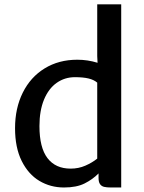

<svg xmlns="http://www.w3.org/2000/svg" viewBox="-20 -832 644 860"><path d="M522.9 -812.5V7.8H476.6Q457.5 7.8 446 4.9Q434.6 2 428 -7.3Q421.4 -16.6 421.4 -35.2V-55.2Q395 -28.3 358.9 -10.3Q322.8 7.8 266.6 7.8Q206.1 7.8 156.5 -21.7Q106.9 -51.3 77.1 -111.1Q47.4 -170.9 47.4 -257.8Q47.4 -347.2 82 -417Q116.7 -486.8 179.9 -525.6Q243.2 -564.5 326.2 -564.5Q373 -564.5 417 -550.8L415.5 -580.6V-812.5ZM296.4 -76.7Q332 -76.7 362.5 -90.1Q393.1 -103.5 415.5 -121.6V-461.9Q400.9 -474.6 376.5 -480.5Q352.1 -486.3 315.4 -486.3Q270 -486.3 233.9 -460.9Q197.8 -435.5 177.2 -386Q156.7 -336.4 156.7 -267.1Q156.7 -170.9 192.6 -123.8Q228.5 -76.7 296.4 -76.7Z"/></svg>

Font: Merriweather Sans
Style: Regular
Weight: 400
Designer: Eben Sorkin
Foundry: Eben Sorkin
Version: Version 1.006; ttfautohint (v1.4.1) -l 6 -r 50 -G 0 -x 11 -H